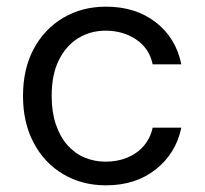

<svg xmlns="http://www.w3.org/2000/svg" viewBox="-20 -544 614 576"><path d="M298 12Q226 12 169.5 -21.5Q113 -55 81 -115.5Q49 -176 49 -256Q49 -337 81 -397Q113 -457 169.5 -490.5Q226 -524 298 -524Q387 -524 447.5 -477Q508 -430 524 -351H438Q428 -399 388.5 -425.5Q349 -452 297 -452Q252 -452 215.5 -430Q179 -408 157 -364.5Q135 -321 135 -256Q135 -208 147.5 -171Q160 -134 182 -109Q204 -84 233.5 -71.5Q263 -59 297 -59Q332 -59 361.5 -71Q391 -83 411 -106Q431 -129 438 -161H524Q508 -84 447.5 -36Q387 12 298 12Z"/></svg>

Font: DM Sans 12pt
Style: Regular
Weight: 400
Version: Version 4.004;gftools[0.9.30]